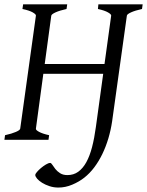

<svg xmlns="http://www.w3.org/2000/svg" viewBox="-20 -635 668 872"><path d="M282.2 -594.2Q251.5 -587.4 232.9 -579.1Q214.4 -570.8 212.9 -564L183.1 -344.2H454.6L484.9 -564Q485.8 -569.8 470.7 -578.6Q455.6 -587.4 424.8 -594.2L426.8 -615.2H627.9L625 -594.2Q594.2 -587.4 575.7 -579.1Q557.1 -570.8 556.2 -564L489.3 -84.5Q483.4 -44.4 472.2 -6.6Q460.9 31.2 444.8 64.5Q428.7 97.7 408.2 125Q387.7 152.3 362.8 171.9Q339.4 190.4 308.3 203.6Q277.3 216.8 245.1 216.8Q223.6 216.8 204.6 210.4Q185.5 204.1 171.1 195.1Q156.7 186 148.4 176.3Q140.1 166.5 140.1 159.2Q140.1 155.3 147.7 146.2Q155.3 137.2 166 128.2Q176.8 119.1 188.5 112.1Q200.2 105 208 105Q212.4 105 217.8 113.5Q223.1 122.1 231.4 132.6Q239.7 143.1 252.9 151.6Q266.1 160.2 286.1 160.2Q314.5 160.2 335.4 145Q356.4 129.9 372.1 101.6Q387.7 73.2 398.2 32.7Q408.7 -7.8 415.5 -58.6L448.7 -299.8H176.8L143.1 -50.8Q141.6 -44.9 157 -36.4Q172.4 -27.8 203.1 -21L200.2 0H0L2.9 -21Q33.7 -27.8 52.2 -35.9Q70.8 -43.9 71.8 -50.8L143.1 -564Q144 -569.8 128.9 -578.6Q113.8 -587.4 82 -594.2L85 -615.2H285.2Z"/></svg>

Font: Gentium Plus
Style: Italic
Weight: 400
Italic angle: -8°
Designer: J. Victor Gaultney, Annie Olsen, Iska Routamaa
Foundry: SIL International
Version: Version 1.510